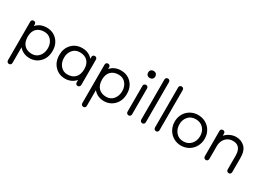

<svg xmlns="http://www.w3.org/2000/svg" viewBox="-18 -1541 3582 2617"><g transform="rotate(30 1773.0 -232.0)"><path d="M309 16C375 16 429 -7 472 -52C515 -97 536 -156 536 -227C536 -296 515 -353 472 -398C429 -442 375 -464 309 -464C240 -464 185 -440 144 -392V-421C144 -444 126 -456 109 -456C89 -456 72 -444 72 -421V187C72 208 88 224 109 224C130 224 144 208 144 187V-59C183 -12 241 16 309 16ZM309 -50C210 -50 144 -110 144 -227C144 -340 210 -398 309 -398C355 -398 392 -382 420 -349C448 -316 462 -275 462 -227C462 -177 448 -135 420 -101C392 -67 355 -50 309 -50Z M869 16C937 16 995 -12 1034 -59V-21C1034 0 1048 16 1069 16C1090 16 1106 0 1106 -21V-421C1106 -444 1089 -456 1069 -456C1052 -456 1034 -444 1034 -421V-392C993 -440 938 -464 869 -464C803 -464 749 -442 706 -398C663 -353 642 -296 642 -227C642 -156 663 -97 706 -52C749 -7 803 16 869 16ZM869 -50C823 -50 786 -67 758 -101C730 -135 716 -177 716 -227C716 -275 730 -316 758 -349C786 -382 823 -398 869 -398C969 -398 1034 -340 1034 -227C1034 -110 969 -50 869 -50Z M1479 16C1545 16 1599 -7 1642 -52C1685 -97 1706 -156 1706 -227C1706 -296 1685 -353 1642 -398C1599 -442 1545 -464 1479 -464C1410 -464 1355 -440 1314 -392V-421C1314 -444 1296 -456 1279 -456C1259 -456 1242 -444 1242 -421V187C1242 208 1258 224 1279 224C1300 224 1314 208 1314 187V-59C1353 -12 1411 16 1479 16ZM1479 -50C1380 -50 1314 -110 1314 -227C1314 -340 1380 -398 1479 -398C1525 -398 1562 -382 1590 -349C1618 -316 1632 -275 1632 -227C1632 -177 1618 -135 1590 -101C1562 -67 1525 -50 1479 -50Z M1866 -570C1901 -570 1922 -592 1922 -624C1922 -659 1901 -680 1866 -680C1831 -680 1810 -659 1810 -624C1810 -592 1831 -570 1866 -570ZM1871 16C1892 16 1906 0 1906 -21V-429C1906 -452 1888 -464 1871 -464C1851 -464 1834 -452 1834 -429V-21C1834 0 1850 16 1871 16Z M2087 16C2108 16 2122 0 2122 -21V-653C2122 -676 2104 -688 2087 -688C2067 -688 2050 -676 2050 -653V-21C2050 0 2066 16 2087 16Z M2303 16C2324 16 2338 0 2338 -21V-653C2338 -676 2320 -688 2303 -688C2283 -688 2266 -676 2266 -653V-21C2266 0 2282 16 2303 16Z M2693 16C2828 16 2930 -89 2930 -227C2930 -363 2828 -464 2693 -464C2560 -464 2458 -363 2458 -227C2458 -89 2560 16 2693 16ZM2693 -50C2644 -50 2605 -67 2576 -101C2547 -135 2532 -177 2532 -227C2532 -275 2547 -316 2576 -349C2605 -382 2644 -398 2693 -398C2743 -398 2783 -382 2813 -349C2843 -316 2858 -275 2858 -227C2858 -177 2843 -135 2813 -101C2783 -67 2743 -50 2693 -50Z M3447 16C3468 16 3482 0 3482 -21V-245C3482 -320 3464 -375 3428 -411C3391 -446 3346 -464 3292 -464C3228 -464 3165 -434 3122 -386V-421C3122 -444 3104 -456 3087 -456C3067 -456 3050 -444 3050 -421V-21C3050 0 3066 16 3087 16C3108 16 3122 0 3122 -21V-226C3122 -301 3168 -395 3282 -395C3363 -395 3410 -345 3410 -238V-21C3410 0 3426 16 3447 16Z"/></g></svg>

Font: Dongle Light
Style: Regular
Weight: 300
Designer: Yanghee Ryu
Foundry: Yanghee Ryu
Version: Version 2.000